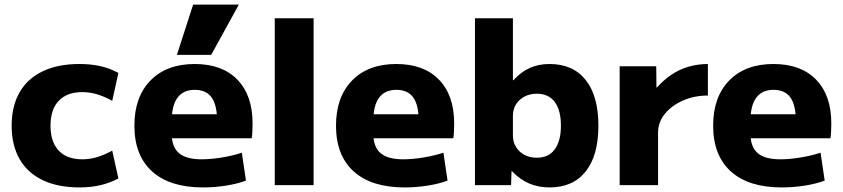

<svg xmlns="http://www.w3.org/2000/svg" viewBox="-20 -810 3686 840"><path d="M328 10Q234 10 167.5 -21.5Q101 -53 66 -113.5Q31 -174 31 -260Q31 -346 66 -406.5Q101 -467 167.5 -498.5Q234 -530 328 -530Q377 -530 418 -521Q459 -512 498 -491L471 -369Q436 -388 404.5 -397.5Q373 -407 340 -407Q273 -407 237 -369Q201 -331 201 -260Q201 -189 237 -151Q273 -113 340 -113Q373 -113 404.5 -122.5Q436 -132 471 -151L498 -29Q459 -9 418 0.5Q377 10 328 10Z M868 10Q723 10 645.5 -60Q568 -130 568 -260Q568 -386 638.5 -458Q709 -530 832 -530Q952 -530 1018.5 -461.5Q1085 -393 1085 -270Q1085 -253 1084 -233Q1083 -213 1081 -205H661V-310H951L930 -278Q930 -350 906 -383.5Q882 -417 832 -417Q782 -417 756.5 -382.5Q731 -348 731 -277V-227Q731 -168 762.5 -140.5Q794 -113 862 -113Q904 -113 953.5 -121.5Q1003 -130 1038 -142L1056 -20Q1020 -6 969.5 2Q919 10 868 10ZM904 -570H754L825 -790H1025Z M1182 0V-730H1352V0Z M1750 10Q1605 10 1527.5 -60Q1450 -130 1450 -260Q1450 -386 1520.5 -458Q1591 -530 1714 -530Q1834 -530 1900.5 -461.5Q1967 -393 1967 -270Q1967 -253 1966 -233Q1965 -213 1963 -205H1543V-310H1833L1812 -278Q1812 -350 1788 -383.5Q1764 -417 1714 -417Q1664 -417 1638.5 -382.5Q1613 -348 1613 -277V-227Q1613 -168 1644.5 -140.5Q1676 -113 1744 -113Q1786 -113 1835.5 -121.5Q1885 -130 1920 -142L1938 -20Q1902 -6 1851.5 2Q1801 10 1750 10Z M2384 10Q2335 10 2294.5 -7.5Q2254 -25 2220 -61H2218L2216 0H2058V-730H2224V-459H2226Q2260 -496 2298.5 -513Q2337 -530 2384 -530Q2487 -530 2542.5 -460Q2598 -390 2598 -260Q2598 -130 2542.5 -60Q2487 10 2384 10ZM2329 -120Q2380 -120 2407 -156.5Q2434 -193 2434 -260Q2434 -328 2407 -364Q2380 -400 2329 -400Q2298 -400 2274.5 -387.5Q2251 -375 2237.5 -353.5Q2224 -332 2224 -303V-217Q2224 -189 2237.5 -167Q2251 -145 2274.5 -132.5Q2298 -120 2329 -120Z M2691 0V-520H2851L2852 -427H2854Q2883 -460 2918 -483.5Q2953 -507 2993.5 -518.5Q3034 -530 3077 -530V-392Q3017 -392 2967.5 -370Q2918 -348 2888.5 -311.5Q2859 -275 2859 -230V0Z M3400 10Q3255 10 3177.5 -60Q3100 -130 3100 -260Q3100 -386 3170.5 -458Q3241 -530 3364 -530Q3484 -530 3550.5 -461.5Q3617 -393 3617 -270Q3617 -253 3616 -233Q3615 -213 3613 -205H3193V-310H3483L3462 -278Q3462 -350 3438 -383.5Q3414 -417 3364 -417Q3314 -417 3288.5 -382.5Q3263 -348 3263 -277V-227Q3263 -168 3294.5 -140.5Q3326 -113 3394 -113Q3436 -113 3485.5 -121.5Q3535 -130 3570 -142L3588 -20Q3552 -6 3501.5 2Q3451 10 3400 10Z"/></svg>

Font: M PLUS 1 ExtraBold
Style: Regular
Weight: 800
Designer: Coji Morishita
Foundry: UNDERFOREST DESIGN
Version: Version 1.001